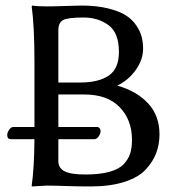

<svg xmlns="http://www.w3.org/2000/svg" viewBox="-20 -668 656 691"><path d="M190 -559V-371H268Q335 -371 371.5 -396Q408 -421 408 -481Q408 -550 370.5 -577.5Q333 -605 281 -605Q223 -605 206.5 -595.5Q190 -586 190 -559ZM147 -645Q174 -645 216 -646.5Q258 -648 274 -648Q327 -648 368 -638Q409 -628 432.5 -613Q456 -598 470.5 -576.5Q485 -555 490 -535Q495 -515 495 -493Q495 -453 468.5 -416Q442 -379 402 -360Q472 -340 513 -296Q554 -252 554 -184Q554 -149 542.5 -118Q531 -87 505 -58.5Q479 -30 428 -13.5Q377 3 306 3Q258 3 216.5 1.5Q175 0 147 0L95 3L94 0Q103 -60 104 -167H19Q6 -167 6 -182Q6 -191 13 -201Q20 -211 28 -211H104V-445Q104 -574 94 -645L96 -648Q113 -645 147 -645ZM190 -167V-88Q190 -63 212.5 -51.5Q235 -40 287 -40Q339 -40 373.5 -49.5Q408 -59 425 -77Q442 -95 448.5 -115.5Q455 -136 455 -165Q455 -236 411 -282Q367 -328 283 -328H190V-211H329Q335 -211 338.5 -206.5Q342 -202 342 -197Q342 -187 335 -177Q328 -167 319 -167Z"/></svg>

Font: Libertinus Sans
Style: Regular
Weight: 400
Designer: Philipp H. Poll
Foundry: Khaled Hosny
Version: Version 6.1